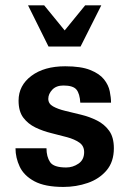

<svg xmlns="http://www.w3.org/2000/svg" viewBox="-20 -699 493 732"><path d="M221.7 13.7Q151.4 13.7 111.3 -7.8Q71.3 -29.3 55.2 -63.5Q39.1 -97.7 39.1 -133.8H157.2Q157.2 -101.6 170.9 -81.1Q184.6 -60.5 232.4 -60.5Q257.8 -60.5 279.3 -75.2Q300.8 -89.8 300.8 -119.1Q300.8 -142.6 282.7 -155.3Q264.6 -168 236.3 -175.8Q208 -183.6 175.8 -191.4Q143.6 -199.2 115.2 -212.9Q86.9 -226.6 68.8 -250.5Q50.8 -274.4 50.8 -315.4Q50.8 -373 99.6 -409.7Q148.4 -446.3 228.5 -446.3Q289.1 -446.3 324.2 -432.1Q359.4 -418 376.5 -396.5Q393.6 -375 398.4 -351.1Q403.3 -327.1 403.3 -307.6H286.1Q284.2 -341.8 271.5 -357.4Q258.8 -373 221.7 -373Q194.3 -373 179.2 -356.9Q164.1 -340.8 164.1 -322.3Q164.1 -303.7 182.1 -293.5Q200.2 -283.2 228.5 -276.4Q256.8 -269.5 289.1 -261.7Q321.3 -253.9 349.6 -239.7Q377.9 -225.6 396 -200.7Q414.1 -175.8 414.1 -133.8Q414.1 -82 386.2 -49.3Q358.4 -16.6 314.5 -1.5Q270.5 13.7 221.7 13.7ZM165 -521.5 86.9 -678.7H148.4L226.6 -583L304.7 -678.7H366.2L287.1 -521.5Z"/></svg>

Font: Padauk Book
Style: Bold
Weight: 700
Designer: Debbi Hosken, Becca Hirsbrunner Spalinger
Foundry: SIL International
Version: Version 5.000